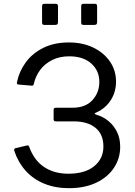

<svg xmlns="http://www.w3.org/2000/svg" viewBox="-20 -974 704 1004"><path d="M283.3 -941.8V-858.9Q283.3 -850.3 280 -846.9Q276.6 -843.6 266.7 -843.6H214.1Q205.4 -843.6 202.7 -846.6Q200 -849.5 200 -856.9V-941.2Q200 -954 211 -954H272.4Q283.3 -954 283.3 -941.8ZM487.8 -941.8V-858.9Q487.8 -850.3 484.4 -846.9Q481.1 -843.6 471.1 -843.6H418.6Q409.9 -843.6 407.2 -846.6Q404.5 -849.5 404.5 -856.9V-941.2Q404.5 -954 415.4 -954H476.9Q487.8 -954 487.8 -941.8ZM340.8 10Q268.1 10 210.7 -13.8Q153.3 -37.6 114.1 -81.2Q74.8 -124.9 54.8 -184.8Q51.9 -196.1 60.1 -198.9L119.4 -213Q124.2 -214.3 127.3 -213.4Q130.5 -212.5 132.3 -207.5Q157.5 -136.4 210.1 -101Q262.8 -65.6 337.3 -65.6Q424.6 -65.6 472.6 -105Q520.7 -144.5 520.7 -207.5Q520.7 -271.9 479.4 -305.6Q438 -339.3 365.5 -339.3H272.7Q260.4 -339.3 260.4 -349.1V-400.9Q260.4 -410.7 272.7 -410.7H360.4Q426.7 -410.7 463.1 -450.2Q499.4 -489.8 499.4 -545.7Q499.4 -604.4 457.4 -641.9Q415.3 -679.5 342 -679.5Q291.1 -679.5 252.6 -660Q214 -640.6 190.1 -608.4Q166.2 -576.2 157.1 -536.3Q155.8 -530.7 153.9 -528.3Q152 -526 146.8 -526L76.6 -531.9Q70.7 -533.2 69.2 -535.6Q67.6 -538 69.4 -546.6Q80.3 -600.7 114.6 -647.7Q148.8 -694.8 205.8 -723.4Q262.7 -752 340.2 -752Q412.5 -752 468.1 -725Q523.6 -698.1 555.1 -651.9Q586.7 -605.8 586.7 -547.1Q586.7 -493.4 559.7 -451Q532.7 -408.6 486.6 -387.2Q475.6 -383.2 475.4 -380Q475.3 -376.7 486.3 -373.4Q520.2 -363.3 547.6 -340.7Q575.1 -318 591.8 -284.3Q608.5 -250.6 608.5 -206.5Q608.5 -145.7 576 -96.6Q543.5 -47.4 483.2 -18.7Q422.9 10 340.8 10Z"/></svg>

Font: Libre Franklin Thin
Style: Regular
Weight: 100
Designer: Pablo Impallari, Rodrigo Fuenzalida, Nhung Nguyen
Foundry: Impallari Type
Version: Version 3.000